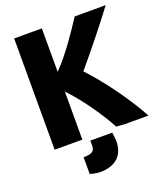

<svg xmlns="http://www.w3.org/2000/svg" viewBox="-165 -812 993 1153"><g transform="rotate(-20 331.5 -235.5)"><path d="M663 10H508C495 8 471 7 458 6C400 -100 319 -214 240 -297V10H63V-701H240V-423C322 -507 394 -616 450 -701H648C574 -601 470 -473 386 -373C479 -274 587 -128 663 10ZM283 67V32H423C426 50 427 63 428 71C429 81 429 87 429 91C427 192 358 228 283 230C275 230 267 230 258 229C241 227 222 223 211 219V112C257 112 283 103 283 67Z"/></g></svg>

Font: Repo ExtraBold
Style: Bold
Weight: 700
Designer: Stefan Peev
Foundry: Context Ltd
Version: Version 1.502